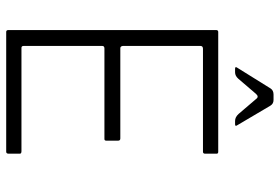

<svg xmlns="http://www.w3.org/2000/svg" viewBox="-158 -722 881 604"><g transform="rotate(90 282.0 -420.5)"><path d="M75 -7V-660Q75 -667 81 -667H458Q464 -667 464 -662V-626Q464 -619 458 -619H134Q125 -619 125 -611V-367Q126 -359 132 -359H416Q423 -359 423 -352V-315Q423 -309 418 -309H133Q125 -309 125 -302V-55Q125 -48 131 -48H456Q464 -48 464 -43V-8Q464 0 458 0H81Q75 0 75 -7ZM193 -726 259 -832Q265 -841 278 -841H295Q307 -841 313 -831L375 -726Q379 -720 371 -720H361Q349 -720 339 -731L292 -786Q285 -796 276 -786L228 -730Q219 -720 208 -720H197Q189 -720 193 -726Z"/></g></svg>

Font: Vivano Light
Style: Regular
Weight: 300
Designer: Joe Prince, Josias Burgherr
Version: Version 2.064;September 19, 2022;FontCreator 14.0.0.2877 64-